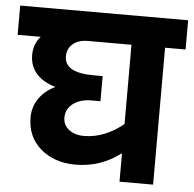

<svg xmlns="http://www.w3.org/2000/svg" viewBox="-59 -697 752 746"><g transform="rotate(5 317.5 -324.0)"><path d="M68 -219Q68 -261 91.5 -294Q115 -327 154 -345Q105 -359 79 -388.5Q53 -418 53 -461Q53 -504 80 -534H-10V-648H645V-534H565V0H434V-111Q355 -51 258 -51Q175 -51 121.5 -97Q68 -143 68 -219ZM298 -403H333V-305H298Q254 -305 226.5 -284Q199 -263 199 -229Q199 -201 221.5 -183Q244 -165 281 -165Q323 -165 362.5 -181.5Q402 -198 434 -225V-534H264Q227 -534 205.5 -515.5Q184 -497 184 -467Q184 -403 298 -403Z"/></g></svg>

Font: Madhuban SemiBold
Style: Regular
Weight: 600
Designer: jaikishan Patel
Foundry: MagicType
Version: Version 1.000